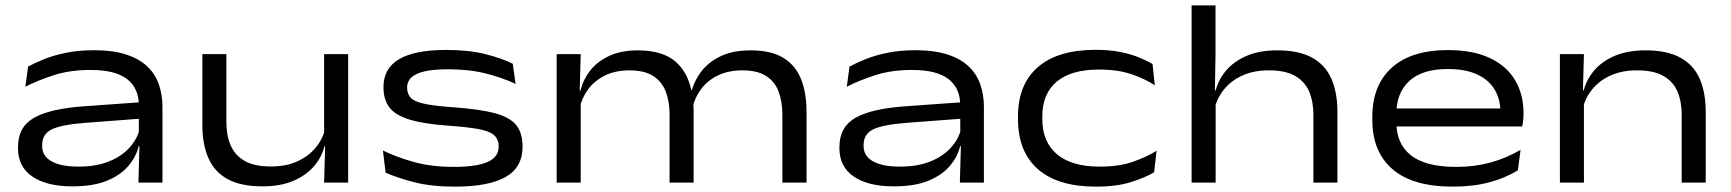

<svg xmlns="http://www.w3.org/2000/svg" viewBox="-20 -680 6448 715"><path d="M495.5 0 499.5 -143.5 497 -162V-273.5V-287.5Q497 -351.5 453.2 -385.5Q409.5 -419.5 317.5 -419.5Q240.5 -419.5 180.2 -400Q120 -380.5 74.5 -357L84.5 -432Q109 -445.5 144.5 -459.8Q180 -474 226.2 -483.5Q272.5 -493 330 -493Q400 -493 449 -477.2Q498 -461.5 528 -433Q558 -404.5 571.5 -366Q585 -327.5 585 -281.5V0ZM249 14Q154 14 100.5 -22.5Q47 -59 47 -127.5V-132.5Q47 -207 106.2 -241Q165.5 -275 290 -284L507 -299.5L508.5 -238.5L296.5 -222.5Q207.5 -215.5 172.2 -198Q137 -180.5 137 -140V-136Q137 -99 172 -79.2Q207 -59.5 272.5 -59.5Q337.5 -59.5 385 -78.5Q432.5 -97.5 461.8 -129.8Q491 -162 500 -199.5L514 -135.5H496.5Q487 -96.5 458.5 -62.5Q430 -28.5 379 -7.2Q328 14 249 14Z M823 -478.5V-224.5Q823 -176.5 838.8 -139.2Q854.5 -102 890.8 -81Q927 -60 989 -60Q1045.5 -60 1087.5 -79.2Q1129.5 -98.5 1156 -130.8Q1182.5 -163 1191.5 -203L1205.5 -135H1188Q1178.5 -95.5 1150 -61.8Q1121.5 -28 1073.5 -7Q1025.5 14 957.5 14Q876.5 14 827.2 -13.2Q778 -40.5 755.8 -92Q733.5 -143.5 733.5 -215V-478.5ZM1276.5 -478.5V0H1187L1191 -144L1187 -154.5V-478.5Z M1674.5 15Q1586 15 1522.2 -1.5Q1458.5 -18 1416 -37L1406 -119.5Q1457 -94.5 1522 -76.5Q1587 -58.5 1670.5 -58.5Q1753 -58.5 1795 -76.5Q1837 -94.5 1837 -134Q1837 -161.5 1819.8 -176.8Q1802.5 -192 1761.5 -199.5Q1720.5 -207 1649.5 -212Q1557.5 -218.5 1504.8 -234.8Q1452 -251 1430 -280.2Q1408 -309.5 1408 -355V-356Q1408 -425 1466 -459.5Q1524 -494 1642.5 -494Q1726.5 -494 1788.5 -478.2Q1850.5 -462.5 1889.5 -442.5L1900 -367.5Q1853 -390 1790.5 -406Q1728 -422 1649.5 -422Q1593 -422 1559.2 -413.8Q1525.5 -405.5 1510.8 -390.5Q1496 -375.5 1496 -354.5Q1496 -329.5 1510.5 -315Q1525 -300.5 1563.8 -292.8Q1602.5 -285 1674.5 -280Q1768 -273 1822.8 -258.5Q1877.5 -244 1901.8 -214.8Q1926 -185.5 1926 -134Q1926 -56.5 1862.8 -20.8Q1799.5 15 1674.5 15Z M2893.5 0V-253.5Q2893.5 -302 2879.5 -339Q2865.5 -376 2833 -397Q2800.5 -418 2744.5 -418Q2692.5 -418 2653.8 -399.2Q2615 -380.5 2591 -348.5Q2567 -316.5 2558.5 -277L2544.5 -343.5H2556Q2567.5 -383 2594 -416.8Q2620.5 -450.5 2665.5 -471.5Q2710.5 -492.5 2775.5 -492.5Q2850.5 -492.5 2896 -465.2Q2941.5 -438 2962.5 -386.8Q2983.5 -335.5 2983.5 -263V0ZM2053 0V-478.5H2142.5L2138.5 -334.5L2142.5 -322.5V0ZM2473.5 0V-253.5Q2473.5 -302 2459.2 -339Q2445 -376 2412.5 -397Q2380 -418 2324 -418Q2272 -418 2233.2 -399Q2194.5 -380 2170.5 -347.8Q2146.5 -315.5 2138 -275.5L2127 -343H2142Q2151 -382.5 2177.2 -416.5Q2203.5 -450.5 2248 -471.5Q2292.5 -492.5 2355.5 -492.5Q2448.5 -492.5 2497.5 -449Q2546.5 -405.5 2558.5 -322.5Q2561 -311 2562 -297.2Q2563 -283.5 2563 -272V0Z M3554.5 0 3558.5 -143.5 3556 -162V-273.5V-287.5Q3556 -351.5 3512.2 -385.5Q3468.5 -419.5 3376.5 -419.5Q3299.5 -419.5 3239.2 -400Q3179 -380.5 3133.5 -357L3143.5 -432Q3168 -445.5 3203.5 -459.8Q3239 -474 3285.2 -483.5Q3331.5 -493 3389 -493Q3459 -493 3508 -477.2Q3557 -461.5 3587 -433Q3617 -404.5 3630.5 -366Q3644 -327.5 3644 -281.5V0ZM3308 14Q3213 14 3159.5 -22.5Q3106 -59 3106 -127.5V-132.5Q3106 -207 3165.2 -241Q3224.5 -275 3349 -284L3566 -299.5L3567.5 -238.5L3355.5 -222.5Q3266.5 -215.5 3231.2 -198Q3196 -180.5 3196 -140V-136Q3196 -99 3231 -79.2Q3266 -59.5 3331.5 -59.5Q3396.5 -59.5 3444 -78.5Q3491.5 -97.5 3520.8 -129.8Q3550 -162 3559 -199.5L3573 -135.5H3555.5Q3546 -96.5 3517.5 -62.5Q3489 -28.5 3438 -7.2Q3387 14 3308 14Z M4061 15Q3919.5 15 3845.2 -50Q3771 -115 3771 -236.5V-246.5Q3771 -366 3845.2 -430.2Q3919.5 -494.5 4060 -494.5Q4111 -494.5 4151.2 -486.5Q4191.5 -478.5 4221.5 -466.2Q4251.5 -454 4272 -441.5L4280.5 -362.5Q4245 -386 4194 -403.5Q4143 -421 4072 -421Q3969 -421 3915.2 -376Q3861.5 -331 3861.5 -246V-237Q3861.5 -151.5 3916.2 -105.5Q3971 -59.5 4075.5 -59.5Q4147 -59.5 4198 -77.2Q4249 -95 4287 -118.5L4278 -38.5Q4245.5 -19 4192 -2Q4138.5 15 4061 15Z M4871 0V-253.5Q4871 -302 4855.2 -339Q4839.5 -376 4803.5 -397Q4767.5 -418 4706 -418Q4649 -418 4607 -399Q4565 -380 4538.8 -347.8Q4512.5 -315.5 4503 -275.5L4487.5 -343H4507Q4517 -382.5 4545.2 -416.5Q4573.5 -450.5 4621.2 -471.5Q4669 -492.5 4736.5 -492.5Q4817.5 -492.5 4866.8 -465Q4916 -437.5 4938.2 -386.2Q4960.5 -335 4960.5 -263.5V0ZM4417.5 0V-660H4506.5V-479L4504 -328L4507 -323V0Z M5390.5 15Q5241 15 5165.8 -49.8Q5090.5 -114.5 5090.5 -233.5V-245.5Q5090.5 -362.5 5163 -428Q5235.5 -493.5 5372 -493.5Q5465 -493.5 5527.5 -464.2Q5590 -435 5621.8 -382Q5653.5 -329 5653.5 -258.5V-255.5Q5653.5 -244 5652.2 -231.5Q5651 -219 5648.5 -209H5565Q5566.5 -220.5 5567 -234.5Q5567.5 -248.5 5567.5 -261.5Q5567.5 -311 5545.5 -347.2Q5523.5 -383.5 5480 -403.2Q5436.5 -423 5372 -423Q5276.5 -423 5228.2 -378.5Q5180 -334 5180 -257V-249.5V-240V-224Q5180 -187.5 5192.2 -157Q5204.5 -126.5 5231 -104.2Q5257.5 -82 5300.2 -70.2Q5343 -58.5 5404 -58.5Q5472 -58.5 5530.8 -74.8Q5589.5 -91 5642.5 -122L5632.5 -46Q5586 -17 5526 -1Q5466 15 5390.5 15ZM5131.5 -209V-276H5631V-209Z M6242.5 0V-253.5Q6242.5 -302 6226.8 -339Q6211 -376 6174.8 -397Q6138.5 -418 6076.5 -418Q6020 -418 5978 -399Q5936 -380 5909.8 -347.8Q5883.5 -315.5 5874 -275.5L5860 -343H5877.5Q5887.5 -382.5 5915.8 -416.5Q5944 -450.5 5992 -471.5Q6040 -492.5 6108 -492.5Q6189 -492.5 6238.2 -465Q6287.5 -437.5 6309.8 -386.2Q6332 -335 6332 -263.5V0ZM5789 0V-478.5H5878.5L5874.5 -334.5L5878.5 -324V0Z"/></svg>

Font: Anek Gujarati Expanded
Style: Regular
Weight: 400
Width: 7
Designer: Mrunmayee Ghaisas (Gujarati), Yesha Goshar (Latin)
Foundry: Ek Type
Version: Version 1.003